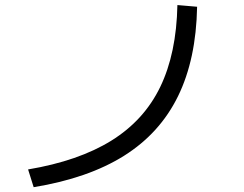

<svg xmlns="http://www.w3.org/2000/svg" viewBox="-20 -740 978 771"><path d="M692.4 -719.7 771.5 -712.9Q767.6 -502 694.8 -353.5Q622.1 -205.1 478.5 -114.7Q335 -24.4 115.2 11.7L92.8 -59.6Q295.9 -93.8 427.2 -175.3Q558.6 -256.8 623.5 -391.1Q688.5 -525.4 692.4 -719.7Z"/></svg>

Font: WEMIX Pretendard Variable
Style: Regular
Weight: 400
Designer: Base glyphs from Inter by Rasmus Andersson; Hangeul glyphs from Noto Sans CJK(Source Han Sans) by Jang Soo-young and Kan
Foundry: Kil Hyung-jin
Version: Version 1.000;Glyphs 3.2 (3208)